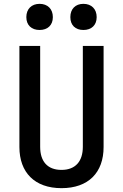

<svg xmlns="http://www.w3.org/2000/svg" viewBox="-20 -969 640 999"><path d="M186 -813C228 -813 255 -838 255 -880C255 -922 228 -949 186 -949C144 -949 117 -922 117 -880C117 -838 144 -813 186 -813ZM414 -813C456 -813 483 -838 483 -880C483 -922 456 -949 414 -949C372 -949 346 -922 346 -880C346 -838 372 -813 414 -813ZM300 10C440 10 519 -71 519 -204V-730H411V-205C411 -130 373 -85 300 -85C226 -85 189 -130 189 -205V-730H81V-204C81 -72 160 10 300 10Z"/></svg>

Font: Tekne LDO SemiBold
Style: Regular
Weight: 600
Monospace: yes
Designer: Alessio Laiso, Mario Rullo, Paolo Rosset
Foundry: Alessio Laiso
Version: Version 1.000;hotconv 1.0.109;makeotfexe 2.5.65596